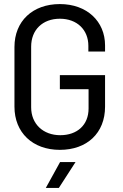

<svg xmlns="http://www.w3.org/2000/svg" viewBox="-20 -728 605 943"><path d="M274 8C407 8 496 -74 496 -204V-359H274V-290H415V-195C415 -114 359 -64 276 -64C192 -64 133 -119 133 -201V-499C133 -581 189 -636 274 -636C359 -636 414 -581 414 -503V-475H496V-505C496 -623 407 -708 274 -708C140 -708 51 -624 51 -497V-204C51 -77 140 8 274 8ZM205 195H269L351 68H275Z"/></svg>

Font: Vanilla Cream Book
Style: Regular
Weight: 400
Designer: Jeremy Tribby, Jinavaṁso
Foundry: Tribby Type
Version: Version 1.422;Glyphs 3.1.2 (3151)